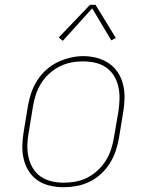

<svg xmlns="http://www.w3.org/2000/svg" viewBox="-20 -776 640 804"><path d="M246 8Q217 8 189 1.5Q161 -5 138.5 -20Q116 -35 101 -58.5Q86 -82 79.5 -109Q73 -136 73.5 -165Q74 -194 79 -223L97 -333Q102 -361 111 -387.5Q120 -414 135.5 -438.5Q151 -463 173 -483Q195 -503 221 -515.5Q247 -528 274.5 -534.5Q302 -541 329 -541Q358 -541 386 -533.5Q414 -526 436.5 -510.5Q459 -495 474 -472Q489 -449 495.5 -421.5Q502 -394 501.5 -365Q501 -336 496 -307L478 -197Q473 -169 464 -142.5Q455 -116 439.5 -91.5Q424 -67 402 -47Q380 -27 354 -14.5Q328 -2 300.5 3Q273 8 246 8ZM246 -11Q271 -11 296.5 -15.5Q322 -20 345.5 -32Q369 -44 389 -62.5Q409 -81 423 -103.5Q437 -126 445 -150.5Q453 -175 457 -200L476 -310Q480 -336 480.5 -362.5Q481 -389 475.5 -413.5Q470 -438 457 -459Q444 -480 423.5 -494Q403 -508 378 -513.5Q353 -519 326 -519Q301 -519 276.5 -514Q252 -509 228.5 -497Q205 -485 185 -466.5Q165 -448 151.5 -426Q138 -404 130 -379.5Q122 -355 118 -330L100 -220Q95 -194 94.5 -168Q94 -142 99.5 -117.5Q105 -93 117.5 -72Q130 -51 150 -37Q170 -23 195 -17Q220 -11 246 -11ZM243 -605 226 -619 357 -756H380L465 -617L446 -607L366 -741Z"/></svg>

Font: Iosevka Curly Slab ThExObl
Style: Regular
Weight: 100
Width: 7
Italic angle: -9°
Monospace: yes
Designer: Belleve Invis
Foundry: Belleve Invis
Version: Version 11.1.0; ttfautohint (v1.8.3)